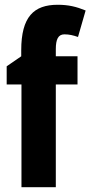

<svg xmlns="http://www.w3.org/2000/svg" viewBox="-20 -851 379 805"><path d="M305 -497V-615H214V-645C214 -686 224 -707 250 -707C270 -707 287 -703 307 -696L339 -807C300 -823 267 -831 222 -831C122 -831 69 -781 69 -640V-615L8 -573V-497H70V-66H214V-497Z"/></svg>

Font: Noto Sans Malayalam UI ExtraCondensed ExtraBold
Style: Regular
Weight: 800
Width: 2
Designer: Jelle Bosma - Monotype Design Team
Foundry: Monotype Imaging Inc.
Version: Version 2.104